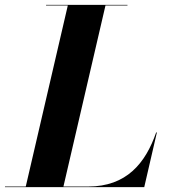

<svg xmlns="http://www.w3.org/2000/svg" viewBox="-68 -770 694 790"><path d="M525.5 0 577.5 -225H574.5C530.5 -98 452 -2.5 295 -2.5H193L366 -747.5H456.5V-750H121.5V-747.5H211L38 -2.5H-47.5V0Z"/></svg>

Font: Bodoni* 72pt
Style: Bold Italic
Weight: 700
Italic angle: -13°
Version: Version 2.3